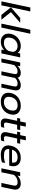

<svg xmlns="http://www.w3.org/2000/svg" viewBox="2035 -2814 794 4905"><g transform="rotate(90 2432.5 -362.0)"><path d="M172 -739H273L116 0H15ZM168 -243 440 -480H563L290 -243L484 0H361Z M741 -739H842L685 0H584Z M839 -180Q839 -208 845 -239Q861 -314 906 -372Q951 -430 1015.5 -462.5Q1080 -495 1152 -495Q1281 -495 1332 -416L1346 -480H1447L1345 0H1247L1261 -70Q1212 -26 1160 -5.5Q1108 15 1043 15Q985 15 938.5 -9Q892 -33 865.5 -77Q839 -121 839 -180ZM1283 -185 1306 -293Q1301 -348 1260 -381Q1219 -414 1157 -414Q1083 -414 1023.5 -365.5Q964 -317 947 -239Q940 -204 940 -182Q940 -65 1083 -65Q1145 -65 1198.5 -97.5Q1252 -130 1283 -185Z M1577 -480H1673L1658 -411Q1701 -453 1748 -474Q1795 -495 1842 -495Q1946 -495 1967 -416Q2008 -455 2058.5 -475Q2109 -495 2156 -495Q2225 -495 2257.5 -463Q2290 -431 2290 -374Q2290 -349 2284 -319L2217 0H2119L2184 -306Q2190 -335 2190 -355Q2190 -387 2172 -400.5Q2154 -414 2112 -414Q2033 -414 1971 -348Q1970 -335 1963 -299L1900 0H1802L1867 -306Q1873 -335 1873 -355Q1873 -387 1856.5 -400.5Q1840 -414 1803 -414Q1764 -414 1723 -392.5Q1682 -371 1643 -328L1574 0H1475Z M2350 -177Q2350 -208 2357 -239Q2373 -316 2418.5 -374Q2464 -432 2532.5 -463.5Q2601 -495 2685 -495Q2790 -495 2850.5 -442.5Q2911 -390 2911 -300Q2911 -270 2904 -239Q2879 -121 2791.5 -53Q2704 15 2576 15Q2471 15 2410.5 -36Q2350 -87 2350 -177ZM2800 -239Q2806 -269 2806 -295Q2806 -414 2667 -414Q2589 -414 2533 -367Q2477 -320 2460 -239Q2454 -211 2454 -186Q2454 -128 2488 -96.5Q2522 -65 2593 -65Q2671 -65 2727 -113Q2783 -161 2800 -239Z M3007 -96Q3007 -119 3013 -146L3067 -402H2994L3011 -480H3084L3114 -624H3216L3186 -480H3304L3287 -402H3169L3116 -153Q3111 -126 3111 -113Q3111 -87 3125.5 -76Q3140 -65 3175 -65Q3190 -65 3209.5 -68.5Q3229 -72 3244 -78L3227 2Q3187 15 3130 15Q3069 15 3038 -13.5Q3007 -42 3007 -96Z M3356 -96Q3356 -119 3362 -146L3416 -402H3343L3360 -480H3433L3463 -624H3565L3535 -480H3653L3636 -402H3518L3465 -153Q3460 -126 3460 -113Q3460 -87 3474.5 -76Q3489 -65 3524 -65Q3539 -65 3558.5 -68.5Q3578 -72 3593 -78L3576 2Q3536 15 3479 15Q3418 15 3387 -13.5Q3356 -42 3356 -96Z M3695 -178Q3695 -208 3702 -239Q3728 -359 3807.5 -427Q3887 -495 4017 -495Q4084 -495 4132 -470.5Q4180 -446 4204.5 -403Q4229 -360 4229 -306Q4229 -279 4223 -250L4212 -200H3790Q3788 -182 3788 -174Q3788 -117 3830 -91Q3872 -65 3961 -65Q4007 -65 4056 -73.5Q4105 -82 4144 -96L4127 -15Q4092 -2 4037.5 6.5Q3983 15 3932 15Q3822 15 3758.5 -35.5Q3695 -86 3695 -178ZM4132 -271Q4136 -297 4136 -308Q4136 -414 3997 -414Q3921 -414 3870.5 -375Q3820 -336 3805 -271Z M4382 -480H4480L4465 -411Q4509 -454 4562.5 -474.5Q4616 -495 4670 -495Q4746 -495 4785.5 -456Q4825 -417 4825 -353Q4825 -334 4820 -307L4755 0H4654L4717 -297Q4723 -326 4723 -347Q4723 -382 4701.5 -398Q4680 -414 4629 -414Q4581 -414 4535 -391.5Q4489 -369 4449 -323L4381 0H4280Z"/></g></svg>

Font: Prompt
Style: Italic
Weight: 400
Italic angle: -12°
Designer: Katatrad Team
Foundry: CadsonDemak
Version: Version 1.001